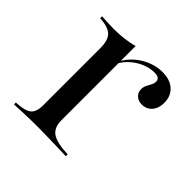

<svg xmlns="http://www.w3.org/2000/svg" viewBox="-121 -533 640 640"><g transform="rotate(45 199.0 -213.5)"><path d="M25.8 0V-8.9Q66.1 -10.5 81.5 -22.6Q96.8 -34.7 96.8 -66.9V-335.5Q96.8 -373.4 81 -388.7Q65.3 -404 25.8 -406.5V-415.3Q40.3 -414.5 54.4 -413.7Q68.5 -412.9 83.1 -412.9Q133.1 -412.9 175 -424.2V-74.2Q175 -39.5 196.8 -25Q218.5 -10.5 270.2 -8.9V0Q257.3 -0.8 235.5 -1.2Q213.7 -1.6 188.3 -2.4Q162.9 -3.2 137.9 -3.2Q102.4 -3.2 71.8 -2Q41.1 -0.8 25.8 0ZM327.4 -300.8Q310.5 -300.8 300 -310.5Q289.5 -320.2 289.5 -335.5Q289.5 -346.8 294 -355.2Q298.4 -363.7 302.8 -371.8Q307.3 -379.8 307.3 -388.7Q307.3 -406.5 282.3 -406.5Q262.1 -406.5 241.1 -398.4Q220.2 -390.3 202.4 -375.4Q184.7 -360.5 173.4 -341.1L172.6 -350.8Q193.5 -386.3 228.2 -406.5Q262.9 -426.6 300 -426.6Q335.5 -426.6 356 -408.1Q376.6 -389.5 376.6 -357.3Q376.6 -332.3 362.9 -316.5Q349.2 -300.8 327.4 -300.8Z"/></g></svg>

Font: Playfair 144pt
Style: Regular
Weight: 400
Designer: Claus Eggers Sørensen
Foundry: Claus Eggers Sørensen
Version: Version 2.001;gftools[0.9.30]